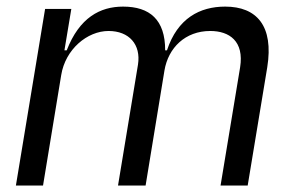

<svg xmlns="http://www.w3.org/2000/svg" viewBox="-20 -573 905 593"><path d="M112.9 0 169 -340.9C181.8 -420.8 249.6 -477.3 315.3 -477.3C378.6 -477.3 415.8 -435.7 406.2 -373.6L344.5 0H429.7L487.9 -355.1C499.6 -425.4 552.2 -477.3 629.3 -477.3C688.6 -477.3 734.4 -445.7 721.6 -365.1L661.2 0H745L805.4 -365.1C826 -493.3 772.7 -552.6 675.4 -552.6C597.3 -552.6 528.4 -516.7 495.7 -417.6H490.1C490.4 -512.1 442.5 -552.6 360.1 -552.6C289.1 -552.6 225.1 -518.5 186.1 -417.6H179L200.3 -545.5H119.3L29.1 0Z"/></svg>

Font: Riot Sans 2.0
Style: Italic
Weight: 400
Italic angle: -9.39999°
Designer: Rasmus Andersson
Foundry: rsms
Version: Version 3.006;hotconv 1.0.109;makeotfexe 2.5.65596